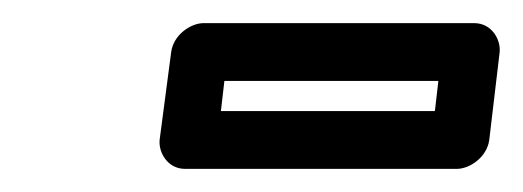

<svg xmlns="http://www.w3.org/2000/svg" viewBox="-20 -717 452 166"><path d="M171 -621 174 -647H359L356 -621ZM118 -596C117 -585 125 -571 140 -571H375C386 -571 401 -581 403 -596L412 -672C413 -683 405 -697 390 -697H156C145 -697 130 -687 128 -672Z"/></svg>

Font: Falling Sky
Style: CondOuObl
Weight: 400
Designer: Paul D. Hunt
Foundry: Adobe Systems Incorporated
Version: Version 1.02